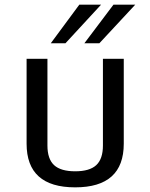

<svg xmlns="http://www.w3.org/2000/svg" viewBox="-20 -786 640 818"><path d="M93.3 0ZM507.3 -173.8Q507.3 12.2 300.3 12.2Q93.3 12.2 93.3 -173.8V-535.6H182.1V-166Q182.1 -108.9 210.4 -82.5Q238.8 -56.2 300.3 -56.2Q361.8 -56.2 390.1 -82.5Q418.5 -108.9 418.5 -166V-535.6H507.3ZM196.3 -601.6 317.9 -766.1H410.6L258.8 -601.6ZM339.4 -601.6 463.4 -766.1H556.2L403.3 -601.6Z"/></svg>

Font: Oxygen Mono
Style: Regular
Weight: 400
Designer: Vernon Adams
Foundry: Vernon Adams
Version: Version 0.201; ttfautohint (v0.8) -r 50 -G 200 -x